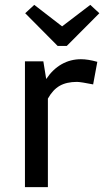

<svg xmlns="http://www.w3.org/2000/svg" viewBox="-20 -765 426 785"><path d="M83 -710.9 120.1 -745.1 233.9 -657.2 349.1 -745.1 386.2 -710.9 252.9 -577.1H215.8ZM311 -522.9Q339.8 -522.9 377.9 -512.2L360.8 -419.9Q312 -429.7 294.9 -430.2Q252 -430.2 223.9 -414.1Q195.8 -397.9 175.8 -361.8V0H82V-514.2H157.2L168.9 -441.9Q195.8 -481.9 231.9 -502.4Q268.1 -522.9 311 -522.9Z"/></svg>

Font: Sarala
Style: Regular
Weight: 400
Designer: Andres Torresi
Foundry: Huerta Tipografica
Version: Version 1.004;PS 001.003;hotconv 1.0.70;makeotf.lib2.5.58329